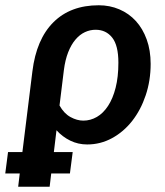

<svg xmlns="http://www.w3.org/2000/svg" viewBox="-77 -541 628 729"><path d="M149 -140.5Q166 -110 190.8 -96.5Q215.5 -83 239.5 -83Q266.5 -83 290.8 -97Q315 -111 333.2 -138.8Q351.5 -166.5 362 -207.8Q372.5 -249 372.5 -303Q372.5 -368.5 349 -398.2Q325.5 -428 286 -428Q265 -428 245.5 -419Q226 -410 209.8 -391Q193.5 -372 182 -343Q170.5 -314 165.5 -274.5ZM46 -270Q61 -392 125.8 -456.5Q190.5 -521 298 -521Q340 -521 376.2 -505.5Q412.5 -490 438.8 -461.2Q465 -432.5 480 -391.2Q495 -350 495 -298.5Q495 -235 476.2 -179.2Q457.5 -123.5 425 -82Q392.5 -40.5 348.5 -16.5Q304.5 7.5 254 7.5Q219.5 7.5 189.8 -7Q160 -21.5 137.5 -46.5L127.5 36.5H199L188.5 117.5H117.5L111.5 168H-8L-2 117.5H-57L-46.5 36.5H8Z"/></svg>

Font: Lato 2
Style: Bold Italic
Weight: 700
Italic angle: -7°
Designer: Lukasz Dziedzic with Adam Twardoch and Botio Nikoltchev
Foundry: tyPoland Lukasz Dziedzic
Version: Version 2.015; 2015-08-06; http://www.latofonts.com/